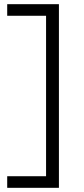

<svg xmlns="http://www.w3.org/2000/svg" viewBox="-20 -784 403 919"><path d="M14.5 115V59.5H200.5V-708.5H14.5V-764H262V115Z"/></svg>

Font: Commissioner Light
Style: Regular
Weight: 300
Designer: Kostas Bartsokas
Foundry: Kostas Bartsokas
Version: Version 1.000; ttfautohint (v1.8.3)